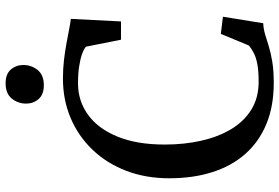

<svg xmlns="http://www.w3.org/2000/svg" viewBox="-178 -820 1009 694"><g transform="rotate(-90 327.0 -473.5)"><path d="M373.6 11Q290.1 11 225.8 -15.4Q161.5 -41.9 117.6 -91.3Q73.8 -140.7 51.5 -210.4Q29.1 -280.2 29.1 -366.6Q29.1 -452.2 56.3 -522.7Q83.5 -593.2 132.5 -644.3Q181.5 -695.5 247 -723.2Q312.6 -751 389.3 -751Q423.8 -751 455.2 -747.4Q486.6 -743.7 514.2 -738.7Q541.8 -733.7 564.9 -729.1Q588.1 -724.5 605.3 -722.4L596 -541.1H530L504.8 -667.6Q496.8 -675.1 479 -681.6Q461.2 -688.1 434.3 -692.3Q407.4 -696.5 371.9 -696.5Q309.1 -696.5 259.1 -660.6Q209.1 -624.8 180.1 -554.8Q151 -484.8 151 -382.6Q151 -313.1 164.7 -251.7Q178.5 -190.3 206.3 -143.5Q234.2 -96.7 277.1 -70.2Q319.9 -43.6 378 -43.6Q416.1 -43.6 441 -48.2Q465.8 -52.8 481.5 -61Q497.3 -69.1 509 -78.9L551 -180.3L613.1 -172.7L589.5 -27Q568.3 -26.1 548.8 -20.1Q529.2 -14.1 506 -6.9Q482.8 0.3 451 5.6Q419.2 11 373.6 11ZM364.5 -820.1Q332 -820.1 315.5 -839Q299 -857.9 299 -884.2Q299 -912.9 316.9 -935.5Q334.9 -958.2 372.1 -958.2H373.1Q405.8 -958.2 422.2 -939.3Q438.6 -920.4 438.6 -894Q438.6 -865.3 420.7 -842.7Q402.7 -820.1 365.5 -820.1Z"/></g></svg>

Font: Merriweather 7pt Light
Style: Regular
Weight: 300
Designer: Eben Sorkin
Foundry: Eben Sorkin
Version: Version 2.200;gftools[0.9.31]